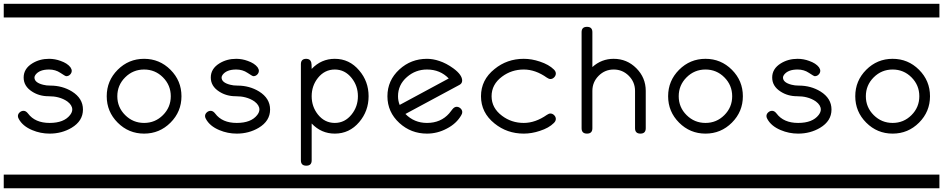

<svg xmlns="http://www.w3.org/2000/svg" viewBox="-20 -714 5040 1026"><path d="M0 -620.8V-693.8H500V-620.8ZM0 219.2H500V292.2H0ZM423.3 -128.7Q423.3 -67.4 362.3 -31Q310.1 0 245.1 0Q196.3 0 151.9 -18.8Q100.6 -40.3 80.1 -78.9Q75.7 -86.9 75.7 -93.5Q75.7 -105 85 -113.4Q94.2 -121.8 106 -121.8Q118.7 -121.8 129.9 -107.2Q167.5 -57.1 245.1 -57.1Q321.8 -57.1 354.5 -99.4Q366.2 -114.7 366.2 -128.7Q366.2 -152.1 339.8 -171.9Q318.4 -186.8 291 -193.8Q268.1 -199.7 239.3 -199.7Q189.9 -199.7 151.4 -224.6Q106.4 -253.2 106.4 -299.8Q106.4 -346.7 152.3 -375.2Q191.9 -399.7 242.2 -399.7Q273.9 -399.7 304.2 -388.4Q339.8 -376 356.4 -354.5Q363.3 -344.2 363.3 -335.7Q363.3 -324.5 354.7 -315.7Q346.2 -306.9 334 -306.9Q329.1 -306.9 302.7 -324.7Q276.4 -342.5 242.2 -342.5Q190.4 -342.5 169.4 -314Q164.1 -306.4 164.1 -299.8Q164.1 -272.5 210.9 -261Q227.1 -256.6 249 -256.6Q313 -256.6 364.3 -225.3Q423.3 -188.5 423.3 -128.7Z M500 -620.8V-693.8H1000V-620.8ZM500 219.2H1000V292.2H500ZM949.7 -199.7Q949.7 -117.2 891.1 -58.6Q832.5 0 750 0Q667.5 0 608.9 -58.6Q550.3 -117.2 550.3 -199.7Q550.3 -282.5 608.9 -341.1Q667.5 -399.7 750 -399.7Q832.5 -399.7 891.1 -341.1Q949.7 -282.5 949.7 -199.7ZM750 -342.5Q690.9 -342.5 648.9 -300.7Q606.9 -258.8 606.9 -199.7Q606.9 -140.6 648.9 -98.9Q690.9 -57.1 750 -57.1Q809.1 -57.1 850.8 -98.9Q892.6 -140.6 892.6 -199.7Q892.6 -258.8 850.8 -300.7Q809.1 -342.5 750 -342.5Z M1000 -620.8V-693.8H1500V-620.8ZM1000 219.2H1500V292.2H1000ZM1423.3 -128.7Q1423.3 -67.4 1362.3 -31Q1310.1 0 1245.1 0Q1196.3 0 1151.9 -18.8Q1100.6 -40.3 1080.1 -78.9Q1075.7 -86.9 1075.7 -93.5Q1075.7 -105 1085 -113.4Q1094.2 -121.8 1106 -121.8Q1118.7 -121.8 1129.9 -107.2Q1167.5 -57.1 1245.1 -57.1Q1321.8 -57.1 1354.5 -99.4Q1366.2 -114.7 1366.2 -128.7Q1366.2 -152.1 1339.8 -171.9Q1318.4 -186.8 1291 -193.8Q1268.1 -199.7 1239.3 -199.7Q1189.9 -199.7 1151.4 -224.6Q1106.4 -253.2 1106.4 -299.8Q1106.4 -346.7 1152.3 -375.2Q1191.9 -399.7 1242.2 -399.7Q1273.9 -399.7 1304.2 -388.4Q1339.8 -376 1356.4 -354.5Q1363.3 -344.2 1363.3 -335.7Q1363.3 -324.5 1354.7 -315.7Q1346.2 -306.9 1334 -306.9Q1329.1 -306.9 1302.7 -324.7Q1276.4 -342.5 1242.2 -342.5Q1190.4 -342.5 1169.4 -314Q1164.1 -306.4 1164.1 -299.8Q1164.1 -272.5 1210.9 -261Q1227.1 -256.6 1249 -256.6Q1313 -256.6 1364.3 -225.3Q1423.3 -188.5 1423.3 -128.7Z M1500 -620.8V-693.8H2000V-620.8ZM1500 219.2H2000V292.2H1500ZM1949.7 -199.7Q1949.7 -120.6 1899.4 -61.5Q1847.2 0 1769 0Q1696.8 0 1645.5 -54V143.1Q1645.5 171.4 1616.7 171.4Q1587.9 171.4 1587.9 143.1V-371.1Q1587.9 -399.7 1616.7 -399.7Q1637.7 -399.7 1643.1 -381.1Q1645.5 -373.3 1645.5 -345.7Q1696.8 -399.7 1769 -399.7Q1847.2 -399.7 1899.4 -337.6Q1949.7 -279.1 1949.7 -199.7ZM1892.6 -199.7Q1892.6 -255.4 1858.9 -297.4Q1822.8 -342.5 1769 -342.5Q1714.8 -342.5 1678.7 -297.4Q1645.5 -255.4 1645.5 -199.7Q1645.5 -144.3 1678.7 -102.3Q1714.8 -57.1 1769 -57.1Q1822.8 -57.1 1858.9 -102.3Q1892.6 -144.3 1892.6 -199.7Z M2000 -620.8V-693.8H2500V-620.8ZM2000 219.2H2500V292.2H2000ZM2450.2 -114.7Q2450.2 -107.4 2445.3 -99.1Q2419.4 -53.2 2366.7 -26.4Q2316.9 0 2261.7 0Q2176.3 0 2114.3 -56.6Q2050.3 -115.2 2050.3 -199.7Q2050.3 -284.4 2114.3 -343Q2176.3 -399.7 2261.7 -399.7Q2293.5 -399.7 2327.1 -388.4Q2365.2 -376 2402.8 -348.6Q2449.7 -314 2449.7 -283.4Q2449.7 -268.1 2435.1 -260.3L2146.5 -105Q2193.4 -57.1 2261.7 -57.1Q2335.4 -57.1 2380.4 -108.2Q2386.2 -115.2 2397 -129.3Q2407.7 -143.3 2420.4 -143.3Q2431.6 -143.3 2440.9 -134.8Q2450.2 -126.2 2450.2 -114.7ZM2377.9 -294.7Q2332 -342.5 2261.7 -342.5Q2200.7 -342.5 2154.8 -302.5Q2106.9 -261 2106.9 -199.7Q2106.9 -175.3 2115.7 -153.3Z M2500 -620.8V-693.8H3000V-620.8ZM2500 219.2H3000V292.2H2500ZM2950.2 -321.3Q2950.2 -309.8 2941.4 -300.8Q2932.6 -291.7 2921.4 -291.7Q2913.1 -291.7 2902.3 -299.1Q2841.3 -342.5 2778.8 -342.5Q2713.4 -342.5 2662.6 -304.4Q2606.9 -262.9 2606.9 -199.7Q2606.9 -136.7 2663.1 -95Q2713.4 -57.1 2778.8 -57.1Q2840.8 -57.1 2902.3 -100.1Q2913.1 -107.4 2920.9 -107.4Q2932.6 -107.4 2941.4 -98.4Q2950.2 -89.4 2950.2 -78.4Q2950.2 -66.9 2939.5 -56.6Q2913.1 -30 2864.7 -14.6Q2821.3 0 2778.8 0Q2689.5 0 2622.6 -54.2Q2550.3 -112.1 2550.3 -199.7Q2550.3 -287.4 2622.6 -345Q2689.5 -399.7 2778.8 -399.7Q2821.3 -399.7 2864.7 -385Q2913.1 -369.1 2939.9 -342.5Q2950.2 -332.3 2950.2 -321.3Z M3000 -620.8V-693.8H3500V-620.8ZM3000 219.2H3500V292.2H3000ZM3430.7 -28.6Q3430.7 0 3402.3 0Q3373.5 0 3373.5 -28.6V-228.3Q3373.5 -275.4 3340.1 -309Q3306.6 -342.5 3259.5 -342.5Q3212.4 -342.5 3179 -309Q3145.5 -275.4 3145.5 -228.3V-28.6Q3145.5 0 3116.7 0Q3087.9 0 3087.9 -28.6V-542.2Q3087.9 -570.6 3116.7 -570.6Q3145.5 -570.6 3145.5 -542.2V-355.7Q3194.3 -399.7 3259.3 -399.7Q3330.1 -399.7 3380.4 -349.4Q3430.7 -299.1 3430.7 -228.3Z M3500 -620.8V-693.8H4000V-620.8ZM3500 219.2H4000V292.2H3500ZM3949.7 -199.7Q3949.7 -117.2 3891.1 -58.6Q3832.5 0 3750 0Q3667.5 0 3608.9 -58.6Q3550.3 -117.2 3550.3 -199.7Q3550.3 -282.5 3608.9 -341.1Q3667.5 -399.7 3750 -399.7Q3832.5 -399.7 3891.1 -341.1Q3949.7 -282.5 3949.7 -199.7ZM3750 -342.5Q3690.9 -342.5 3648.9 -300.7Q3606.9 -258.8 3606.9 -199.7Q3606.9 -140.6 3648.9 -98.9Q3690.9 -57.1 3750 -57.1Q3809.1 -57.1 3850.8 -98.9Q3892.6 -140.6 3892.6 -199.7Q3892.6 -258.8 3850.8 -300.7Q3809.1 -342.5 3750 -342.5Z M4000 -620.8V-693.8H4500V-620.8ZM4000 219.2H4500V292.2H4000ZM4423.3 -128.7Q4423.3 -67.4 4362.3 -31Q4310.1 0 4245.1 0Q4196.3 0 4151.9 -18.8Q4100.6 -40.3 4080.1 -78.9Q4075.7 -86.9 4075.7 -93.5Q4075.7 -105 4085 -113.4Q4094.2 -121.8 4106 -121.8Q4118.7 -121.8 4129.9 -107.2Q4167.5 -57.1 4245.1 -57.1Q4321.8 -57.1 4354.5 -99.4Q4366.2 -114.7 4366.2 -128.7Q4366.2 -152.1 4339.8 -171.9Q4318.4 -186.8 4291 -193.8Q4268.1 -199.7 4239.3 -199.7Q4189.9 -199.7 4151.4 -224.6Q4106.4 -253.2 4106.4 -299.8Q4106.4 -346.7 4152.3 -375.2Q4191.9 -399.7 4242.2 -399.7Q4273.9 -399.7 4304.2 -388.4Q4339.8 -376 4356.4 -354.5Q4363.3 -344.2 4363.3 -335.7Q4363.3 -324.5 4354.7 -315.7Q4346.2 -306.9 4334 -306.9Q4329.1 -306.9 4302.7 -324.7Q4276.4 -342.5 4242.2 -342.5Q4190.4 -342.5 4169.4 -314Q4164.1 -306.4 4164.1 -299.8Q4164.1 -272.5 4210.9 -261Q4227.1 -256.6 4249 -256.6Q4313 -256.6 4364.3 -225.3Q4423.3 -188.5 4423.3 -128.7Z M4500 -620.8V-693.8H5000V-620.8ZM4500 219.2H5000V292.2H4500ZM4949.7 -199.7Q4949.7 -117.2 4891.1 -58.6Q4832.5 0 4750 0Q4667.5 0 4608.9 -58.6Q4550.3 -117.2 4550.3 -199.7Q4550.3 -282.5 4608.9 -341.1Q4667.5 -399.7 4750 -399.7Q4832.5 -399.7 4891.1 -341.1Q4949.7 -282.5 4949.7 -199.7ZM4750 -342.5Q4690.9 -342.5 4648.9 -300.7Q4606.9 -258.8 4606.9 -199.7Q4606.9 -140.6 4648.9 -98.9Q4690.9 -57.1 4750 -57.1Q4809.1 -57.1 4850.8 -98.9Q4892.6 -140.6 4892.6 -199.7Q4892.6 -258.8 4850.8 -300.7Q4809.1 -342.5 4750 -342.5Z"/></svg>

Font: EnergyBar
Style: Regular
Weight: 400
Italic angle: -10°
Version: 1.0 2000-03-28